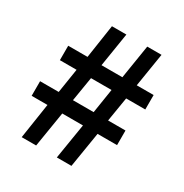

<svg xmlns="http://www.w3.org/2000/svg" viewBox="-164 -830 914 956"><g transform="rotate(30 293.0 -351.5)"><path d="M245 -427 222 -287H341L363 -427ZM409 -703H491L460 -510H557V-427H447L424 -287H524V-203H412L379 0H295L328 -203H209L176 0H93L124 -203H33V-287H140L162 -427H66V-510H177L206 -703H289L258 -509H378Z"/></g></svg>

Font: Mukta Mahee ExtraBold
Style: Regular
Weight: 800
Designer: Shuchita Grover, Noopur Datye, Girish Dalvi, Yashodeep Gholap
Foundry: Ek Type
Version: Version 2.538;PS 1.000;hotconv 16.6.51;makeotf.lib2.5.65220;